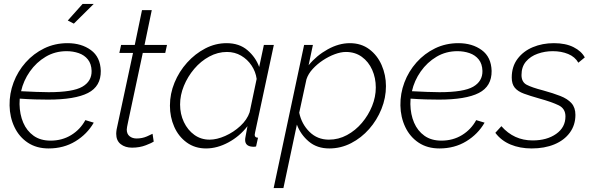

<svg xmlns="http://www.w3.org/2000/svg" viewBox="-20 -750 3034 983"><path d="M229 10Q167 10 122.5 -19.5Q78 -49 54 -99.5Q30 -150 29 -210Q28 -271 49.5 -328Q71 -385 111.5 -430.5Q152 -476 206.5 -502.5Q261 -529 326 -529Q397 -529 445.5 -493.5Q494 -458 496 -387Q497 -308 430.5 -274Q364 -240 226 -240Q195 -240 159.5 -241Q124 -242 81 -245Q80 -231 80 -217Q81 -164 99 -122Q117 -80 152 -55Q187 -30 239 -30Q298 -30 344.5 -58.5Q391 -87 417 -135L460 -122Q426 -63 366 -26.5Q306 10 229 10ZM321 -488Q262 -488 214 -459.5Q166 -431 133 -384Q100 -337 88 -283Q132 -281 165.5 -279.5Q199 -278 229 -278Q353 -278 401.5 -306Q450 -334 449 -387Q448 -423 430 -445.5Q412 -468 383 -478Q354 -488 321 -488ZM358 -629 327 -645 403 -730H460Z M575 -65Q575 -74 577 -87L661 -479H591L600 -520H670L707 -698H757L720 -520H835L826 -479H711L636 -127Q629 -95 629 -87Q629 -64 643.5 -52.5Q658 -41 679 -41Q708 -41 732 -51.5Q756 -62 761 -65L767 -25Q759 -19 727 -6.5Q695 6 656 6Q621 6 598 -12Q575 -30 575 -65Z M1035 10Q978 10 936 -20.5Q894 -51 872 -101Q850 -151 850 -209Q850 -270 873.5 -327Q897 -384 938 -429.5Q979 -475 1031 -502Q1083 -529 1140 -529Q1205 -529 1247 -493Q1289 -457 1307 -407L1331 -520H1382L1286 -72Q1284 -64 1284 -60Q1284 -45 1301 -45L1291 0Q1285 1 1280 1.5Q1275 2 1271 1Q1235 -2 1235 -34Q1235 -41 1237.5 -53Q1240 -65 1247 -104Q1207 -52 1149.5 -21Q1092 10 1035 10ZM1053 -35Q1090 -35 1133 -54Q1176 -73 1210.5 -105Q1245 -137 1258 -175L1294 -346Q1289 -383 1268 -414.5Q1247 -446 1214.5 -465Q1182 -484 1142 -484Q1095 -484 1051.5 -460.5Q1008 -437 974.5 -397.5Q941 -358 921.5 -310.5Q902 -263 902 -215Q902 -166 921.5 -125Q941 -84 975 -59.5Q1009 -35 1053 -35Z M1537 -520H1582L1560 -416Q1601 -466 1658 -497.5Q1715 -529 1771 -529Q1829 -529 1870.5 -498Q1912 -467 1934 -416.5Q1956 -366 1956 -309Q1956 -249 1933 -192Q1910 -135 1870 -89.5Q1830 -44 1777.5 -17Q1725 10 1666 10Q1603 10 1561 -25.5Q1519 -61 1500 -112L1431 213H1381ZM1664 -35Q1713 -35 1756.5 -58.5Q1800 -82 1833 -121Q1866 -160 1885 -207Q1904 -254 1904 -302Q1904 -351 1885.5 -392.5Q1867 -434 1832.5 -459Q1798 -484 1751 -484Q1725 -484 1694 -472.5Q1663 -461 1633.5 -441.5Q1604 -422 1581 -397Q1558 -372 1549 -344L1512 -173Q1524 -115 1564.5 -75Q1605 -35 1664 -35Z M2230 10Q2168 10 2123.5 -19.5Q2079 -49 2055 -99.5Q2031 -150 2030 -210Q2029 -271 2050.5 -328Q2072 -385 2112.5 -430.5Q2153 -476 2207.5 -502.5Q2262 -529 2327 -529Q2398 -529 2446.5 -493.5Q2495 -458 2497 -387Q2498 -308 2431.5 -274Q2365 -240 2227 -240Q2196 -240 2160.5 -241Q2125 -242 2082 -245Q2081 -231 2081 -217Q2082 -164 2100 -122Q2118 -80 2153 -55Q2188 -30 2240 -30Q2299 -30 2345.5 -58.5Q2392 -87 2418 -135L2461 -122Q2427 -63 2367 -26.5Q2307 10 2230 10ZM2322 -488Q2263 -488 2215 -459.5Q2167 -431 2134 -384Q2101 -337 2089 -283Q2133 -281 2166.5 -279.5Q2200 -278 2230 -278Q2354 -278 2402.5 -306Q2451 -334 2450 -387Q2449 -423 2431 -445.5Q2413 -468 2384 -478Q2355 -488 2322 -488Z M2702 10Q2642 10 2594 -10Q2546 -30 2516 -70L2547 -104Q2611 -31 2707 -31Q2780 -31 2827.5 -64.5Q2875 -98 2875 -154Q2875 -194 2840 -211Q2805 -228 2740 -246Q2694 -259 2662.5 -270.5Q2631 -282 2615.5 -301Q2600 -320 2600 -353Q2600 -409 2629.5 -448.5Q2659 -488 2708 -508.5Q2757 -529 2816 -529Q2876 -529 2916.5 -508.5Q2957 -488 2974 -456L2941 -429Q2924 -459 2889 -473.5Q2854 -488 2810 -488Q2770 -488 2733 -475Q2696 -462 2673 -435Q2650 -408 2650 -366Q2650 -330 2676.5 -316Q2703 -302 2761 -287Q2812 -273 2849 -258.5Q2886 -244 2906 -221.5Q2926 -199 2926 -162Q2926 -110 2897.5 -71Q2869 -32 2818.5 -11Q2768 10 2702 10Z"/></svg>

Font: Raleway Light
Style: Italic
Weight: 300
Italic angle: -12°
Designer: Matt McInerney, Pablo Impallari, Rodrigo Fuenzalida
Foundry: Matt McInerney, Pablo Impallari, Rodrigo Fuenzalida
Version: Version 4.026